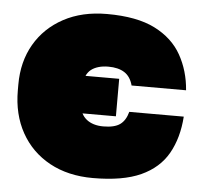

<svg xmlns="http://www.w3.org/2000/svg" viewBox="-45 -592 690 653"><g transform="rotate(5 300.0 -265.0)"><path d="M295 15Q210 15 147 -19.5Q84 -54 49.5 -116Q15 -178 15 -260V-280Q15 -358 49.5 -417.5Q84 -477 147 -511Q210 -545 295 -545Q397 -545 458.5 -514Q520 -483 550 -429.5Q580 -376 585 -310H399Q391 -340 370 -353.5Q349 -367 315 -367Q296 -367 281 -362.5Q266 -358 256 -350Q246 -342 240 -329H355V-201H241Q247 -189 257.5 -180.5Q268 -172 282.5 -167.5Q297 -163 315 -163Q353 -163 372 -176.5Q391 -190 399 -220H585Q580 -147 550 -94Q520 -41 458.5 -13Q397 15 295 15Z"/></g></svg>

Font: Golos Text Black
Style: Regular
Weight: 900
Designer: A.Korolkova, Vitaly Kuzmin
Foundry: ParaType Ltd
Version: Version 2.004